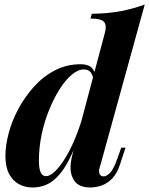

<svg xmlns="http://www.w3.org/2000/svg" viewBox="-20 -815 660 849"><path d="M424 -85Q415 -61 419.5 -48Q424 -35 438 -35Q451 -35 466.5 -50.5Q482 -66 499 -114L516 -162H535L511 -89Q498 -48 476 -25.5Q454 -3 428.5 5.5Q403 14 379 14Q317 14 300 -32Q291 -51 292 -79.5Q293 -108 304 -145L443 -667Q453 -701 441 -717Q429 -733 380 -733L386 -754Q457 -755 513 -765.5Q569 -776 620 -795ZM184 -36Q201 -36 224 -58Q247 -80 273 -123.5Q299 -167 323 -230.5Q347 -294 366 -376L351 -268Q318 -172 285.5 -109Q253 -46 214.5 -16Q176 14 123 14Q90 14 63 -1Q36 -16 20 -46.5Q4 -77 4 -126Q4 -172 18.5 -226.5Q33 -281 61.5 -334Q90 -387 130.5 -432Q171 -477 223 -504Q275 -531 337 -531Q369 -531 384.5 -516.5Q400 -502 403 -476L395 -456Q391 -482 381 -495Q371 -508 351 -508Q325 -508 297 -484.5Q269 -461 243.5 -420.5Q218 -380 197 -328.5Q176 -277 164 -219.5Q152 -162 152 -105Q152 -71 159.5 -53.5Q167 -36 184 -36Z"/></svg>

Font: Playfair Display
Style: Bold Italic
Weight: 700
Italic angle: -14°
Designer: Claus Eggers Sørensen
Foundry: Claus Eggers Sørensen
Version: Version 1.203